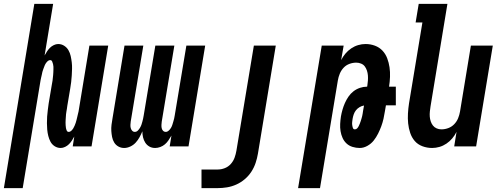

<svg xmlns="http://www.w3.org/2000/svg" viewBox="-70 -755 2590 990"><path d="M-50 215 107 -735H204L160 -469Q166 -480 172.5 -490Q179 -500 187.5 -508.5Q196 -517 207.5 -522.5Q219 -528 230 -528Q247 -528 261 -519Q275 -510 283 -496Q291 -482 294.5 -466Q298 -450 300 -433.5Q302 -417 301.5 -400Q301 -383 300 -366Q299 -349 297 -332Q295 -315 292 -298L277 -209Q276 -202 275 -194.5Q274 -187 272.5 -180Q271 -173 270.5 -166Q270 -159 269.5 -152Q269 -145 268.5 -137.5Q268 -130 268 -123Q268 -116 268.5 -109Q269 -102 270 -95.5Q271 -89 274 -82Q277 -75 284 -75Q292 -75 298 -81Q304 -87 308 -93.5Q312 -100 315 -107.5Q318 -115 320.5 -122Q323 -129 324.5 -136Q326 -143 328 -150.5Q330 -158 331.5 -165.5Q333 -173 335 -180L391 -520H488L402 0H305L313 -51Q307 -40 300.5 -30Q294 -20 285.5 -11.5Q277 -3 265.5 2.5Q254 8 243 8Q226 8 212 -1Q198 -10 190.5 -24Q183 -38 179 -54Q175 -70 173.5 -86.5Q172 -103 172 -120Q172 -137 173 -154Q174 -171 176.5 -188Q179 -205 181 -222L196 -311Q197 -318 198.5 -325.5Q200 -333 201 -340Q202 -347 202.5 -354Q203 -361 204 -368Q205 -375 205 -382.5Q205 -390 205.5 -397Q206 -404 205.5 -411Q205 -418 203.5 -424.5Q202 -431 199 -438Q196 -445 189 -445Q181 -445 175 -439Q169 -433 165 -426.5Q161 -420 158.5 -412.5Q156 -405 153 -398Q150 -391 148.5 -384Q147 -377 145.5 -369.5Q144 -362 142 -354.5Q140 -347 139 -340L47 215Z M570 8Q554 8 540.5 0.5Q527 -7 519 -20Q511 -33 508 -48.5Q505 -64 504 -79.5Q503 -95 505 -111.5Q507 -128 510 -144L572 -520H669L604 -128Q603 -120 602.5 -111.5Q602 -103 604 -95Q606 -87 611.5 -81Q617 -75 625 -75Q634 -75 640.5 -81.5Q647 -88 651.5 -95.5Q656 -103 659 -111Q662 -119 664 -127.5Q666 -136 668 -144Q670 -152 671 -160L731 -520H829L764 -128Q763 -120 762.5 -111.5Q762 -103 763.5 -95Q765 -87 770.5 -81Q776 -75 785 -75Q793 -75 800 -81.5Q807 -88 811.5 -95.5Q816 -103 818.5 -111Q821 -119 823.5 -127.5Q826 -136 828 -144Q830 -152 831 -160L891 -520H988L902 0H805L814 -56Q807 -44 799 -32Q791 -20 780.5 -11Q770 -2 756.5 3Q743 8 730 8Q713 8 700 0.5Q687 -7 679 -19.5Q671 -32 667.5 -47Q664 -62 664 -78Q658 -63 649.5 -47.5Q641 -32 629.5 -19.5Q618 -7 602 0.5Q586 8 570 8Z M969 215V119H1053Q1071 119 1089 112Q1107 105 1120 90.5Q1133 76 1139.5 58Q1146 40 1149 22L1239 -520H1352L1260 37Q1256 61 1248 85Q1240 109 1226 130.5Q1212 152 1192 169Q1172 186 1148.5 196.5Q1125 207 1100.5 211Q1076 215 1052 215Z M1467 215 1589 -520H1702L1689 -445Q1698 -463 1711 -478.5Q1724 -494 1741 -505.5Q1758 -517 1777 -522.5Q1796 -528 1815 -528Q1840 -528 1863 -519.5Q1886 -511 1902 -494Q1918 -477 1926.5 -454.5Q1935 -432 1938.5 -408Q1942 -384 1941 -358.5Q1940 -333 1936 -308H1971V-212H1920L1915 -183Q1912 -163 1907.5 -143Q1903 -123 1896 -104Q1889 -85 1879.5 -66Q1870 -47 1857 -30.5Q1844 -14 1824.5 -3Q1805 8 1785 8Q1766 8 1748 2.5Q1730 -3 1717 -15Q1704 -27 1696.5 -43.5Q1689 -60 1686 -78.5Q1683 -97 1684 -116Q1685 -135 1688 -155Q1691 -172 1696 -189.5Q1701 -207 1708.5 -224Q1716 -241 1727 -257Q1738 -273 1753 -284.5Q1768 -296 1786 -302Q1804 -308 1821 -308H1823L1824 -313Q1826 -326 1827 -339.5Q1828 -353 1827 -366Q1826 -379 1822 -391Q1818 -403 1811 -412.5Q1804 -422 1792 -427Q1780 -432 1767 -432Q1749 -432 1731.5 -425.5Q1714 -419 1701.5 -405.5Q1689 -392 1682 -375Q1675 -358 1672 -340L1580 215ZM1760 -88Q1767 -88 1772 -93.5Q1777 -99 1780 -105.5Q1783 -112 1785.5 -118Q1788 -124 1790 -130.5Q1792 -137 1794 -143.5Q1796 -150 1797.5 -156.5Q1799 -163 1800 -169.5Q1801 -176 1802 -183L1807 -211Q1795 -209 1784 -202.5Q1773 -196 1765.5 -186.5Q1758 -177 1754 -165.5Q1750 -154 1748 -142Q1747 -134 1746 -126.5Q1745 -119 1746 -111Q1747 -103 1749.5 -95.5Q1752 -88 1760 -88Z M2158 8Q2132 8 2108 -1Q2084 -10 2068.5 -28Q2053 -46 2045 -70Q2037 -94 2034.5 -119Q2032 -144 2033.5 -170Q2035 -196 2039 -222L2108 -639H2073L2089 -735H2237L2150 -207Q2148 -194 2146.5 -180.5Q2145 -167 2146 -154Q2147 -141 2151 -129Q2155 -117 2162.5 -107.5Q2170 -98 2181.5 -93Q2193 -88 2206 -88Q2224 -88 2241.5 -94.5Q2259 -101 2272 -114.5Q2285 -128 2292 -145Q2299 -162 2302 -180L2358 -520H2471L2385 0H2272L2284 -75Q2275 -57 2262 -41.5Q2249 -26 2232 -14.5Q2215 -3 2196 2.5Q2177 8 2158 8Z"/></svg>

Font: Iosevka Oblique
Style: Bold
Weight: 700
Italic angle: -9°
Monospace: yes
Designer: Belleve Invis
Foundry: Belleve Invis
Version: Version 32.5.0; ttfautohint (v1.8.4)